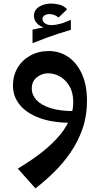

<svg xmlns="http://www.w3.org/2000/svg" viewBox="-20 -685 560 1076"><path d="M178.8 370.8 79.8 260Q142.8 222.5 198.9 180.5Q255 138.5 298.2 91.8Q341.5 45 366 -6Q390.5 -57 390.5 -112Q390.5 -166 369.2 -202.1Q348 -238.2 315.9 -256.2Q283.8 -274.2 249.5 -274.2Q214.5 -274.2 186.2 -251.6Q158 -229 158 -188.5Q158 -153.2 184 -124.8Q210 -96.2 262.5 -79.4Q315 -62.5 392.5 -62.5L380 3.2Q274.8 3.2 201.6 -23.8Q128.5 -50.8 90.5 -97.9Q52.5 -145 52.5 -205Q52.5 -260.2 77.9 -303.9Q103.2 -347.5 149.1 -373.2Q195 -399 254 -399Q314 -399 362.4 -366Q410.8 -333 439.1 -270.5Q467.5 -208 467.5 -119Q467.5 -35 442.4 36.9Q417.2 108.8 375.1 169.8Q333 230.8 281.8 280.8Q230.5 330.8 178.8 370.8ZM284.2 -521 266.2 -527Q218.2 -527 194.2 -547.5Q170.2 -568 170.2 -596Q170.2 -629 199.2 -647Q228.2 -665 265.2 -665Q288.2 -665 312.8 -659Q337.2 -653 356.2 -633L307.8 -586.5Q297 -596 284.6 -601Q272.2 -606 256.8 -606Q242.2 -606 230.1 -599.1Q218 -592.2 218 -578.2Q218 -561.2 237.6 -550.6Q257.2 -540 296.2 -547Q322.2 -552 337.2 -557.5Q352.2 -563 377.2 -574V-523ZM162.2 -443V-519Q205.2 -528 239.2 -535Q273.2 -542 306.2 -548Q339.2 -554 377.2 -560V-518Q337.2 -506 306.2 -495.9Q275.2 -485.8 242.2 -473.8Q209.2 -461.8 162.2 -443Z"/></svg>

Font: Marhey Light
Style: Regular
Weight: 300
Designer: Nur Syamsi & Bustanul Arifin
Foundry: Namelatype
Version: Version 1.000